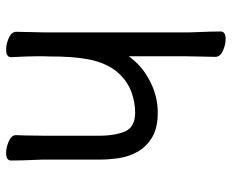

<svg xmlns="http://www.w3.org/2000/svg" viewBox="-85 -662 758 628"><g transform="rotate(90 294.0 -348.0)"><path d="M164 -108V-92Q164 -63 167 -5Q167 11 142 11Q125 11 106 3Q84 -6 84 -22Q84 -31 85 -71.5Q86 -112 86 -119V-584Q86 -594 85 -615Q83 -657 83 -691Q83 -707 108 -707Q125 -707 144 -699Q166 -690 166 -673Q166 -666 165 -626Q164 -586 164 -574V-390Q194 -432 239 -456Q291 -485 348 -485Q398 -485 428.5 -467Q459 -449 475.5 -420.5Q492 -392 497 -359Q502 -326 502 -296V-108Q502 -103 503 -82Q505 -41 505 -5Q505 11 480 11Q463 11 444 3Q422 -6 422 -21V-22Q423 -38 423 -49L424 -118V-290Q424 -347 409 -380Q394 -411 348 -411Q315 -411 281.5 -399Q248 -387 221 -358.5Q194 -330 180 -283Q167 -238 165 -163Q165 -131 164 -108Z"/></g></svg>

Font: Moon Stars Kai
Style: Bold
Weight: 700
Designer: GuiWonder
Version: Version 1.101